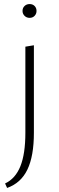

<svg xmlns="http://www.w3.org/2000/svg" viewBox="-20 -637 292 946"><path d="M105 17V-407L147 -414V17Q147 132 115 198.5Q83 265 15 289L5 267Q56 243 80.5 182Q105 121 105 17ZM126 -549Q111 -549 101 -559Q91 -569 91 -583Q91 -598 101 -607.5Q111 -617 126 -617Q141 -617 150.5 -607.5Q160 -598 160 -583Q160 -569 150.5 -559Q141 -549 126 -549Z"/></svg>

Font: Ysabeau Office ExtraLight
Style: Regular
Weight: 250
Designer: Christian Thalmann (Catharsis Fonts)
Version: Version 2.001;gftools[0.9.30]; featfreeze: tnum,lnum,ss02